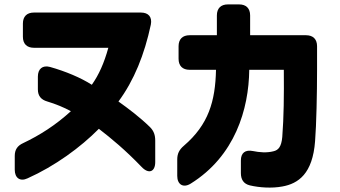

<svg xmlns="http://www.w3.org/2000/svg" viewBox="-20 -762 1546 872"><path d="M105 48C230 -8 346 -93 429 -177C486 -133 549 -81 623 -4C655 30 685 19 685 -26V-123C685 -148 679 -167 661 -185C616 -229 563 -269 518 -301C589 -397 636 -514 665 -650C672 -685 654 -705 620 -705H134C102 -705 84 -687 84 -655V-595C84 -563 102 -545 134 -545H472C453 -476 429 -422 397 -377C347 -409 278 -438 207 -458C173 -467 152 -449 152 -414V-356C152 -326 167 -309 195 -301C232 -290 271 -274 302 -257C233 -194 161 -148 85 -112C59 -100 47 -82 47 -54V9C47 46 71 64 105 48Z M846 72C1047 -53 1110 -266 1112 -445H1269C1270 -325 1269 -231 1262 -140C1258 -95 1244 -80 1222 -75C1191 -67 1158 -70 1129 -76C1094 -83 1074 -68 1074 -33V24C1074 53 1086 73 1115 80C1158 90 1214 94 1262 85C1335 72 1400 27 1411 -121C1417 -197 1420 -336 1420 -447V-552C1420 -584 1402 -602 1370 -602H1116V-692C1116 -724 1098 -742 1066 -742H1015C983 -742 965 -724 965 -692V-602H841C809 -602 791 -584 791 -552V-495C791 -463 809 -445 841 -445H961C958 -302 927 -196 815 -100C794 -82 785 -64 785 -38V37C785 76 812 93 846 72Z"/></svg>

Font: コーポレート・ロゴ（ラウンド）ver3 Bold
Style: Regular
Weight: 700
Designer: [KANA_main] LOGOTYPE.JP [Source Han Sans] Ryoko NISHIZUKA 西塚涼子 (kana, bopomofo & ideographs); Paul D. Hunt (Latin, Greek
Version: Version 12.001;FEAKit 1.0